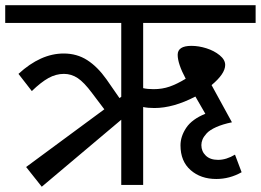

<svg xmlns="http://www.w3.org/2000/svg" viewBox="-40 -709 1000 736"><path d="M508.8 -621.1V-371.1Q524.9 -367.2 548.8 -367.2Q582 -367.2 610.1 -377Q638.2 -386.7 671.9 -407.2Q641.1 -464.8 641.1 -499Q641.1 -533.2 693.8 -533.2Q721.7 -533.2 751.2 -523.9Q780.8 -514.6 802 -497.3Q823.2 -480 823.2 -460Q823.2 -426.3 771 -382.8L849.1 -240.2Q813.5 -232.9 788.6 -221.7Q763.7 -210.4 752.2 -197.8Q740.7 -185.1 736.3 -174.3Q731.9 -163.6 731.9 -152.8Q731.9 -128.9 748.8 -112.5Q765.6 -96.2 795.9 -96.2Q827.6 -96.2 860.8 -116.2L886.2 -48.8Q840.3 -22.9 789.1 -22.9Q729.5 -22.9 690.7 -56.9Q651.9 -90.8 651.9 -151.9Q651.9 -186 673.8 -219Q695.8 -252 747.1 -272.9L709 -338.9Q624.5 -294.9 551.8 -294.9Q526.4 -294.9 508.8 -298.8V0H424.8V-250L120.1 6.8L60.1 -68.8L359.9 -290L313 -352.1Q282.2 -393.6 257.8 -409.7Q233.4 -425.8 205.1 -425.8Q174.3 -425.8 145.5 -409.7Q116.7 -393.6 82 -359.9L30.8 -425.8Q115.7 -503.9 204.1 -503.9Q254.9 -503.9 294.4 -478.5Q334 -453.1 368.2 -404.8L418 -333L424.8 -337.9V-621.1H-20V-689H939.9V-621.1Z"/></svg>

Font: FiraGO
Style: Regular
Weight: 400
Designer: bBox Type
Foundry: bBox Type GmbH
Version: Version 1.001;PS 001.001;hotconv 1.0.88;makeotf.lib2.5.64775